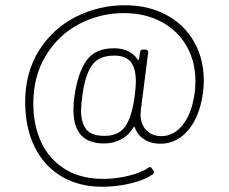

<svg xmlns="http://www.w3.org/2000/svg" viewBox="-20 -618 873 732"><path d="M76 -229Q76 -342 129 -426Q182 -510 269.5 -554Q357 -598 456 -598Q545 -598 613.5 -561.5Q682 -525 719.5 -459.5Q757 -394 757 -310Q757 -288 753 -259Q740 -171 696.5 -120.5Q653 -70 591 -70Q556 -70 530 -86.5Q504 -103 494 -132Q492 -137 489 -133Q472 -103 442.5 -87Q413 -71 376 -71Q260 -71 260 -199Q260 -227 264 -252Q277 -341 310 -387.5Q343 -434 414 -434Q476 -434 505 -391Q506 -389 508 -389.5Q510 -390 510 -392L514 -420Q516 -429 524 -429H535Q540 -429 543 -425.5Q546 -422 545 -418L517 -199L516 -180Q516 -144 538 -121.5Q560 -99 595 -99Q642 -99 676 -141Q710 -183 721 -257Q725 -278 725 -309Q725 -384 691 -443Q657 -502 595 -535Q533 -568 452 -568Q361 -568 282 -526.5Q203 -485 155 -406.5Q107 -328 107 -223Q107 -139 138 -74Q169 -9 229 27.5Q289 64 373 64Q423 64 471 52Q519 40 545 22Q548 19 552 19Q556 19 559 24L564 32Q567 35 567 39Q567 42 563 46Q533 68 479 81Q425 94 370 94Q280 94 213.5 54Q147 14 111.5 -59Q76 -132 76 -229ZM289 -196Q289 -151 308.5 -125.5Q328 -100 378 -100Q434 -100 459 -138Q484 -176 494 -255Q498 -293 498 -306Q498 -359 478 -382.5Q458 -406 416 -406Q354 -406 328.5 -366Q303 -326 294 -253Q289 -220 289 -196Z"/></svg>

Font: Barlow GEO Extra Light
Style: Regular
Weight: 200
Designer: Jeremy Tribby
Foundry: Tribby Type
Version: Version 1.408